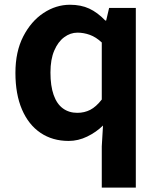

<svg xmlns="http://www.w3.org/2000/svg" viewBox="-20 -594 684 828"><path d="M418.9 214.9V37.3L424.2 -52.7Q395 -24 356.1 -5.1Q317.2 13.8 276.2 13.8Q206.3 13.8 154.6 -21.2Q102.9 -56.2 74.7 -122Q46.5 -187.8 46.5 -279.9Q46.5 -371.2 80.2 -436.8Q113.9 -502.4 167.7 -538Q221.6 -573.5 281.7 -573.5Q329 -573.5 364.7 -557Q400.4 -540.5 434.3 -505.3H437.8L450.6 -559.8H565.7V214.9ZM313.5 -107.4Q343.9 -107.4 369.3 -120.4Q394.6 -133.5 418.9 -164.8V-410.8Q393.8 -434.2 367.4 -443.7Q341 -453.2 314.1 -453.2Q283.2 -453.2 256.7 -433.4Q230.1 -413.7 213.9 -375.7Q197.6 -337.8 197.6 -281.5Q197.6 -223.5 211.3 -184.6Q225 -145.7 251.2 -126.6Q277.4 -107.4 313.5 -107.4Z"/></svg>

Font: Noto Sans HK Thin
Style: Regular
Weight: 100
Designer: Ryoko NISHIZUKA 西塚涼子 (kana, bopomofo & ideographs); Paul D. Hunt (Latin, Greek & Cyrillic); Sandoll Communications 산돌커뮤니
Foundry: Adobe
Version: Version 2.004-H2;hotconv 1.0.118;makeotfexe 2.5.65603